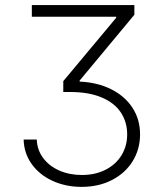

<svg xmlns="http://www.w3.org/2000/svg" viewBox="-20 -727 641 757"><path d="M302.7 -37.1Q356 -37.1 396.5 -57.9Q437 -78.6 459.2 -115Q481.4 -151.4 481.4 -197.3Q481.4 -245.6 456.5 -283.4Q431.6 -321.3 380.9 -342.8Q330.1 -364.3 255.9 -364.3H229.5V-407.2L437.5 -656.2L438.5 -661.1H105.5V-707H509.8V-668.9L293.9 -409.2V-405.3Q363.3 -402.3 417.2 -375.7Q471.2 -349.1 501.7 -303Q532.2 -256.8 532.2 -197.3Q532.2 -139.2 503.4 -92Q474.6 -44.9 422.1 -17.6Q369.6 9.8 301.8 9.8Q239.3 9.8 187.7 -13.7Q136.2 -37.1 105.5 -79.6Q74.7 -122.1 73.2 -176.8H125Q126.5 -135.7 150.1 -104Q173.8 -72.3 213.6 -54.7Q253.4 -37.1 302.7 -37.1Z"/></svg>

Font: Pretendard Std ExtraLight
Style: Regular
Weight: 200
Designer: Base glyphs from Inter by Rasmus Andersson; Hangeul glyphs from Noto Sans CJK(Source Han Sans) by Jang Soo-young and Kan
Foundry: Kil Hyung-jin
Version: Version 1.309